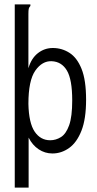

<svg xmlns="http://www.w3.org/2000/svg" viewBox="-20 -685 440 872"><path d="M47 -665H118V-658Q112 -652 110.5 -645Q109 -638 109 -621V-375Q122 -420 152 -443.5Q182 -467 220 -467Q261 -467 295.5 -445Q330 -423 350.5 -372Q371 -321 371 -232Q371 -145 350 -91.5Q329 -38 294 -13Q259 12 218 12Q184 12 155.5 -7Q127 -26 110 -60V167H47ZM208 -48Q234 -48 257 -62.5Q280 -77 294 -116Q308 -155 308 -229Q308 -324 284 -364.5Q260 -405 215 -407Q172 -409 140.5 -364.5Q109 -320 109 -213Q111 -126 137.5 -87Q164 -48 208 -48Z"/></svg>

Font: Inconsolata Condensed
Style: Regular
Weight: 400
Width: 3
Monospace: yes
Designer: Raph Levien, Cyreal, Brenton Simpson
Foundry: Raph Levien, Cyreal, Google
Version: Version 3.000; ttfautohint (v1.8.2.53-6de2)